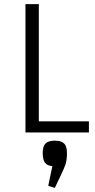

<svg xmlns="http://www.w3.org/2000/svg" viewBox="-20 -645 465 935"><path d="M104 -625H169V-54H413V0H104ZM215 260 235 164Q210 162 199 147.5Q188 133 188 99Q188 67 202 53.5Q216 40 247 40Q278 40 292 53.5Q306 67 306 99Q306 135 299 155.5Q292 176 274 213L247 270Z"/></svg>

Font: Changa ExtraLight
Style: Regular
Weight: 275
Designer: Eduardo Rodriguez Tunni
Foundry: Eduardo Rodriguez Tunni
Version: Version 2.002; ttfautohint (v1.5) -l 8 -r 50 -G 200 -x 14 -H